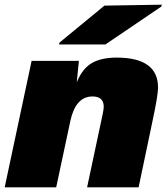

<svg xmlns="http://www.w3.org/2000/svg" viewBox="-30 -800 711 820"><path d="M307 -540 298 -451H299Q322 -507 362 -530.5Q402 -554 468 -554Q645 -554 645 -426Q645 -394 622 -286L562 0H342L409 -315Q413 -335 413 -344Q413 -388 365 -388Q294 -388 271 -286L210 0H-10L105 -540ZM222 -610 224 -618 416 -776 661 -780 659 -772 420 -610Z"/></svg>

Font: Nacelle Black
Style: Italic
Weight: 900
Italic angle: -12°
Designer: Sora Sagano
Foundry: Sora Sagano
Version: Version 1.000;FEAKit 1.0